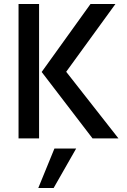

<svg xmlns="http://www.w3.org/2000/svg" viewBox="-20 -694 639 963"><path d="M176 0H73V-674H176ZM249 249H172L253 51H362ZM574 0H444L189 -333L434 -674H559L312 -334Z"/></svg>

Font: Hind Kochi Medium
Style: Regular
Weight: 500
Designer: Dhruvi Tolia
Foundry: Indian Type Foundry
Version: Version 0.702;PS 1.0;hotconv 1.0.81;makeotf.lib2.5.63406